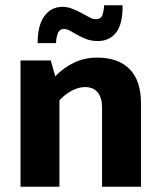

<svg xmlns="http://www.w3.org/2000/svg" viewBox="-20 -710 614 730"><path d="M206 0H58V-480H173L190 -420Q222 -453 262 -472Q302 -491 349 -491Q430 -491 473 -447Q516 -403 516 -318V0H368V-303Q368 -338 351.5 -358.5Q335 -379 303 -379Q279 -379 252.5 -365Q226 -351 206 -328ZM123 -546Q123 -613 148.5 -648.5Q174 -684 218 -684Q237 -684 255.5 -676.5Q274 -669 290 -660.5Q306 -652 319.5 -644.5Q333 -637 344 -637Q364 -637 369.5 -653.5Q375 -670 376 -690H446Q447 -620 422 -587Q397 -554 352 -554Q328 -554 309 -561Q290 -568 274.5 -577Q259 -586 246.5 -593Q234 -600 223 -600Q207 -600 200.5 -585Q194 -570 193 -546Z"/></svg>

Font: Mukta Malar ExtraBold
Style: Regular
Weight: 800
Designer: Aadarsh Rajan, Girish Dalvi, Yashodeep Gholap
Foundry: Ek Type
Version: Version 2.538;PS 1.000;hotconv 16.6.51;makeotf.lib2.5.65220;